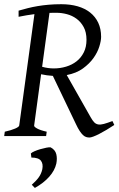

<svg xmlns="http://www.w3.org/2000/svg" viewBox="-20 -650 566 917"><path d="M525.9 -53.2Q506.8 -40.5 488.3 -29.5Q469.7 -18.6 454.1 -10.5Q438.5 -2.4 426 2.2Q413.6 6.8 407.2 6.8Q398.9 6.8 391.4 4.4Q383.8 2 376.2 -5.1Q368.7 -12.2 360.4 -24.7Q352.1 -37.1 342.8 -57.1L232.4 -287.6Q218.3 -288.6 203.4 -290.5Q188.5 -292.5 176.3 -295.4L143.1 -50.8Q141.6 -44.9 157 -36.4Q172.4 -27.8 203.1 -21L200.2 0H0L2.9 -21Q33.7 -27.8 52.2 -35.9Q70.8 -43.9 71.8 -50.8L144.5 -582.5Q125.5 -580.1 106.7 -576.9Q87.9 -573.7 68.8 -569.8V-599.1Q90.8 -605.5 113 -611.1Q135.3 -616.7 159.7 -620.8Q184.1 -625 211.9 -627.4Q239.7 -629.9 272.9 -629.9Q315.9 -629.9 350.8 -619.9Q385.7 -609.9 410.6 -590.1Q435.5 -570.3 449.2 -541.3Q462.9 -512.2 462.9 -474.1Q462.9 -455.1 454.3 -427.5Q445.8 -399.9 426.5 -372.8Q407.2 -345.7 376 -323Q344.7 -300.3 298.8 -291.5L413.1 -89.8Q421.9 -74.2 429.9 -65.9Q438 -57.6 449 -55.7Q460 -53.7 476.1 -58.1Q492.2 -62.5 517.1 -71.8ZM251 -588.9H233.4Q224.6 -588.9 216.3 -588.4L181.2 -331.1Q195.3 -327.1 209.2 -325.2Q223.1 -323.2 236.8 -323.2Q267.6 -323.2 295.9 -331.8Q324.2 -340.3 345.7 -357.2Q367.2 -374 380.1 -399.7Q393.1 -425.3 393.1 -460Q393.1 -496.1 379.6 -520.8Q366.2 -545.4 345.5 -560.5Q324.7 -575.7 299.6 -582.3Q274.4 -588.9 251 -588.9ZM249 131.3Q241.7 164.1 215.1 194.1Q188.5 224.1 146.5 247.6L131.8 232.4Q152.8 213.9 165 197Q177.2 180.2 182.1 158.2Q187 132.8 175.5 117.7Q164.1 102.5 129.9 102.5L127.4 83Q131.8 78.1 144.5 72.5Q157.2 66.9 172.4 62.5Q187.5 58.1 201.4 55.4Q215.3 52.7 221.7 53.7Q243.7 65.4 248.8 86.2Q253.9 106.9 249 131.3Z"/></svg>

Font: Gentium Plus Phon
Style: Italic
Weight: 400
Italic angle: -8°
Designer: J. Victor Gaultney, Annie Olsen, Iska Routamaa, Becca Hirsbrunner
Foundry: SIL International
Version: Version 5.000